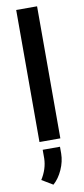

<svg xmlns="http://www.w3.org/2000/svg" viewBox="-108 -788 471 1074"><g transform="rotate(-10 127.5 -250.5)"><path d="M41.5 0ZM187 0H68.4V-750H187ZM104 248.5 41.5 210.9Q77.1 154.8 78.6 94.7V45.9H176.8V84.5Q176.3 129.9 156 175.3Q135.7 220.7 104 248.5Z"/></g></svg>

Font: Roboto Medium
Style: Regular
Weight: 500
Designer: Google
Version: Version 2.134; 2016; ttfautohint (v1.6)